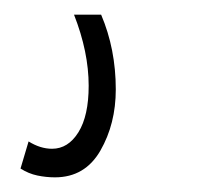

<svg xmlns="http://www.w3.org/2000/svg" viewBox="-20 -22 296 262"><path d="M8 208 19 171Q35 181 51 181Q73 181 87 158.5Q101 136 101 95Q101 49 81 -2H118Q138 45 138 100Q138 147 117 183.5Q96 220 55 220Q43 220 31 217.5Q19 215 8 208Z"/></svg>

Font: Georama Condensed Light
Style: Italic
Weight: 300
Width: 3
Italic angle: -9°
Designer: Jean-Baptiste Levee
Foundry: Production Type
Version: Version 1.000